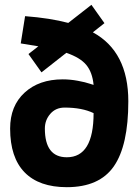

<svg xmlns="http://www.w3.org/2000/svg" viewBox="-20 -767 570 796"><path d="M152 -467 98 -543 139 -575 66 -587 84 -700Q188 -692 263 -672L359 -747L413 -671L365 -633Q512 -553 512 -347Q512 -164 452 -77.5Q392 9 257 9Q142 9 82 -52.5Q22 -114 22 -234Q22 -328 82 -383Q142 -438 240 -438Q271 -438 303 -432Q335 -426 352 -420L368 -415Q363 -467 338 -497.5Q313 -528 255 -548ZM248 -321Q211 -321 188.5 -295Q166 -269 166 -234Q166 -115 257 -115Q368 -115 368 -298Q320 -321 248 -321Z"/></svg>

Font: TitilliumText22L Xb
Style: Bold
Weight: 400
Designer: Campivisivi
Foundry: Campivisivi
Version: 1.000